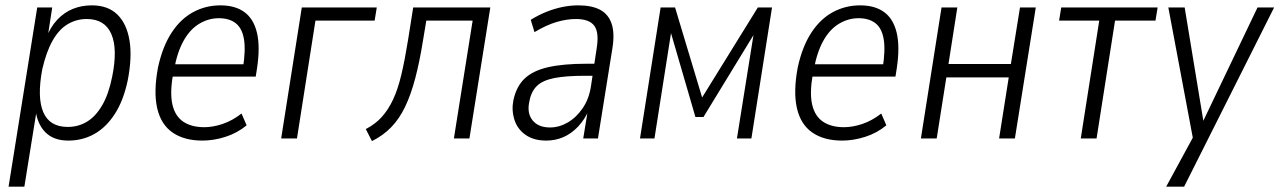

<svg xmlns="http://www.w3.org/2000/svg" viewBox="-20 -517 4778 717"><path d="M12 180 119 -489H175L157 -372H151Q168 -416 194 -443.5Q220 -471 252.5 -484Q285 -497 323 -497Q383 -497 418 -463Q453 -429 463.5 -366.5Q474 -304 457 -217Q441 -141 408.5 -91Q376 -41 332 -16.5Q288 8 235 8Q180 8 149 -23.5Q118 -55 112 -112H118L71 180ZM233 -43Q273 -43 305.5 -63Q338 -83 362 -124.5Q386 -166 399 -231Q420 -335 395.5 -390.5Q371 -446 304 -446Q265 -446 232.5 -426.5Q200 -407 176.5 -365.5Q153 -324 138 -259Q118 -154 141.5 -98.5Q165 -43 233 -43Z M736 8Q668 8 624.5 -22Q581 -52 567 -113Q553 -174 570 -265Q587 -343 620.5 -394.5Q654 -446 701 -471.5Q748 -497 803 -497Q858 -497 892.5 -472Q927 -447 939.5 -395Q952 -343 940 -263L935 -231H610L618 -277H905L887 -261Q898 -330 891 -371Q884 -412 860 -430.5Q836 -449 797 -449Q759 -449 724.5 -428.5Q690 -408 666 -365.5Q642 -323 630 -257L626 -238Q614 -169 624 -126Q634 -83 664.5 -62.5Q695 -42 743 -42Q775 -42 811 -54Q847 -66 882 -93L901 -49Q866 -20 822 -6Q778 8 736 8Z M1030 0 1107 -489H1387L1379 -440H1158L1089 0Z M1369 10 1346 -35Q1381 -53 1405.5 -80Q1430 -107 1448 -145.5Q1466 -184 1479 -239Q1492 -294 1504 -369L1523 -489H1811L1733 0H1675L1745 -440H1572L1560 -368Q1547 -286 1530.5 -224Q1514 -162 1492.5 -117.5Q1471 -73 1441 -42Q1411 -11 1369 10Z M2020 8Q1973 8 1942.5 -13.5Q1912 -35 1901 -70Q1890 -105 1897 -142Q1908 -194 1939 -223.5Q1970 -253 2026.5 -266Q2083 -279 2171 -279H2210L2203 -234H2163Q2093 -234 2050 -225.5Q2007 -217 1985.5 -196.5Q1964 -176 1957 -139Q1947 -95 1968.5 -68Q1990 -41 2034 -41Q2068 -41 2100 -59.5Q2132 -78 2156 -113Q2180 -148 2187 -196L2208 -335Q2218 -395 2199.5 -420.5Q2181 -446 2131 -446Q2097 -446 2059 -435Q2021 -424 1976 -397L1962 -443Q1991 -461 2021 -473Q2051 -485 2081 -491Q2111 -497 2139 -497Q2190 -497 2221 -480.5Q2252 -464 2264 -428.5Q2276 -393 2267 -337L2213 0H2158L2176 -110H2181Q2164 -71 2139 -44.5Q2114 -18 2084 -5Q2054 8 2020 8Z M2370 0 2447 -489H2501L2602 -153L2810 -489H2863L2786 0H2732L2799 -419H2814L2607 -80H2577L2478 -420H2490L2424 0Z M3125 8Q3057 8 3013.5 -22Q2970 -52 2956 -113Q2942 -174 2959 -265Q2976 -343 3009.5 -394.5Q3043 -446 3090 -471.5Q3137 -497 3192 -497Q3247 -497 3281.5 -472Q3316 -447 3328.5 -395Q3341 -343 3329 -263L3324 -231H2999L3007 -277H3294L3276 -261Q3287 -330 3280 -371Q3273 -412 3249 -430.5Q3225 -449 3186 -449Q3148 -449 3113.5 -428.5Q3079 -408 3055 -365.5Q3031 -323 3019 -257L3015 -238Q3003 -169 3013 -126Q3023 -83 3053.5 -62.5Q3084 -42 3132 -42Q3164 -42 3200 -54Q3236 -66 3271 -93L3290 -49Q3255 -20 3211 -6Q3167 8 3125 8Z M3419 0 3496 -489H3555L3522 -278H3755L3789 -489H3848L3770 0H3711L3747 -228H3514L3478 0Z M4016 0 4085 -440H3935L3943 -489H4303L4295 -440H4144L4075 0Z M4335 180 4441 -15 4439 22 4343 -489H4404L4476 -52H4467L4676 -489H4738L4402 180Z"/></svg>

Font: Nunito Sans 10pt Condensed Light
Style: Italic
Weight: 300
Width: 3
Italic angle: -9°
Designer: Vernon Adams
Foundry: Vernon Adams
Version: Version 3.101;gftools[0.9.27]